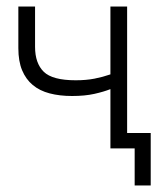

<svg xmlns="http://www.w3.org/2000/svg" viewBox="-20 -453 495 586"><path d="M391 0H317V-181Q297 -173 268 -166.5Q239 -160 200 -160Q162 -160 131.5 -168Q101 -176 80 -193.5Q59 -211 47.5 -238.5Q36 -266 36 -306V-433H87V-310Q87 -260 113.5 -234Q140 -208 211 -208Q243 -208 268.5 -213Q294 -218 317 -226V-433H368V-47H440V113H391Z"/></svg>

Font: Tilda Sans Light
Style: Regular
Weight: 300
Designer: ParaType Ltd
Foundry: ParaType Ltd
Version: Version 1.009